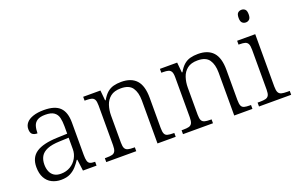

<svg xmlns="http://www.w3.org/2000/svg" viewBox="-92 -1113 2292 1486"><g transform="rotate(-20 1054.0 -370.0)"><path d="M201 10Q160 10 126 -7Q92 -24 72.5 -59.5Q53 -95 53 -148Q53 -228 109.5 -265.5Q166 -303 283 -307L366 -310V-372Q366 -411 359 -441Q352 -471 328 -488.5Q304 -506 256 -506Q213 -506 190 -491.5Q167 -477 159 -451Q151 -425 151 -391Q123 -391 109 -403.5Q95 -416 95 -446Q95 -475 113.5 -497Q132 -519 169 -531.5Q206 -544 258 -544Q349 -544 389.5 -503.5Q430 -463 430 -379V-112Q430 -80 435 -62.5Q440 -45 453 -38.5Q466 -32 491 -32H495V0H383L371 -94H366Q350 -69 328.5 -45Q307 -21 277 -5.5Q247 10 201 10ZM216 -35Q260 -35 294 -55.5Q328 -76 347 -110Q366 -144 366 -181V-277L292 -274Q226 -272 188 -256Q150 -240 134 -212Q118 -184 118 -145Q118 -113 128.5 -88Q139 -63 160.5 -49Q182 -35 216 -35Z M575 0V-32H589Q619 -32 636 -36.5Q653 -41 661 -56.5Q669 -72 669 -105V-433Q669 -466 661 -480.5Q653 -495 637 -499.5Q621 -504 595 -504H580V-536H722L730 -452H735Q756 -489 779.5 -509Q803 -529 831.5 -536.5Q860 -544 895 -544Q977 -544 1019 -498Q1061 -452 1061 -353V-105Q1061 -72 1068 -56.5Q1075 -41 1092 -36.5Q1109 -32 1137 -32H1147V0H997V-354Q997 -420 970 -459Q943 -498 875 -498Q821 -498 790 -473.5Q759 -449 746 -409.5Q733 -370 733 -326V-102Q733 -70 741 -55.5Q749 -41 766 -36.5Q783 -32 812 -32H822V0Z M1207 0V-32H1221Q1251 -32 1268 -36.5Q1285 -41 1293 -56.5Q1301 -72 1301 -105V-433Q1301 -466 1293 -480.5Q1285 -495 1269 -499.5Q1253 -504 1227 -504H1212V-536H1354L1362 -452H1367Q1388 -489 1411.5 -509Q1435 -529 1463.5 -536.5Q1492 -544 1527 -544Q1609 -544 1651 -498Q1693 -452 1693 -353V-105Q1693 -72 1700 -56.5Q1707 -41 1724 -36.5Q1741 -32 1769 -32H1779V0H1629V-354Q1629 -420 1602 -459Q1575 -498 1507 -498Q1453 -498 1422 -473.5Q1391 -449 1378 -409.5Q1365 -370 1365 -326V-102Q1365 -70 1373 -55.5Q1381 -41 1398 -36.5Q1415 -32 1444 -32H1454V0Z M1833 0V-32H1853Q1882 -32 1899.5 -36.5Q1917 -41 1925 -55.5Q1933 -70 1933 -102V-431Q1933 -465 1925 -480Q1917 -495 1900.5 -499.5Q1884 -504 1858 -504H1848V-536H1997V-105Q1997 -72 2005 -56.5Q2013 -41 2030.5 -36.5Q2048 -32 2077 -32H2098V0ZM1961 -646Q1943 -646 1931 -657.5Q1919 -669 1919 -698Q1919 -728 1931 -739Q1943 -750 1961 -750Q1978 -750 1990 -739Q2002 -728 2002 -698Q2002 -669 1990 -657.5Q1978 -646 1961 -646Z"/></g></svg>

Font: Noto Serif Kannada Light
Style: Regular
Weight: 300
Version: Version 2.003